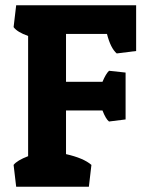

<svg xmlns="http://www.w3.org/2000/svg" viewBox="-20 -710 563 730"><path d="M31.7 -606.9 41.5 -689.9H497.6V-516.1L423.8 -506.8Q400.4 -526.9 386.7 -581.1H231V-398.9H369.6Q382.3 -429.2 394.5 -440.9L457.5 -434.1V-255.9L394.5 -248Q382.3 -257.3 369.6 -290H231V-124Q297.9 -108.9 327.6 -83L317.9 0H41.5L31.7 -83Q44.9 -100.1 86.9 -116.2V-573.2Q45.4 -587.9 31.7 -606.9Z"/></svg>

Font: Odor Mean Chey
Style: Regular
Weight: 400
Designer: Danh Hong
Version: Version 8.002; ttfautohint (v1.8.3)